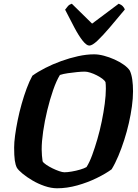

<svg xmlns="http://www.w3.org/2000/svg" viewBox="-20 -1012 744 1032"><path d="M287 0Q255 0 220 -12Q185 -24 154.5 -42Q124 -60 101.5 -78.5Q79 -97 71 -110Q63 -125 59.5 -150Q56 -175 56 -219Q56 -246 61 -283.5Q66 -321 75 -365.5Q84 -410 96.5 -454Q109 -498 123.5 -537Q138 -576 154 -605Q183 -626 223 -646.5Q263 -667 308.5 -683.5Q354 -700 399.5 -710Q445 -720 486 -720Q510 -720 538.5 -712.5Q567 -705 595 -692.5Q623 -680 645.5 -664Q668 -648 678 -632Q687 -612 691 -584Q695 -556 695 -521Q695 -484 689 -440Q683 -396 672.5 -350Q662 -304 647.5 -259Q633 -214 616 -173.5Q599 -133 580 -102Q549 -79 500 -55Q451 -31 395.5 -15.5Q340 0 287 0ZM326 -86Q342 -86 365.5 -90Q389 -94 411 -100.5Q433 -107 445 -114Q461 -139 475.5 -178.5Q490 -218 503.5 -264.5Q517 -311 527 -360Q537 -409 543 -454.5Q549 -500 549 -535Q549 -547 548.5 -556Q548 -565 547 -571Q543 -579 530.5 -588.5Q518 -598 500.5 -607Q483 -616 465.5 -621.5Q448 -627 436 -627Q418 -627 393.5 -624.5Q369 -622 344.5 -618.5Q320 -615 302 -609Q283 -578 265.5 -527.5Q248 -477 234 -419Q220 -361 212 -306Q204 -251 204 -209Q204 -192 205.5 -175.5Q207 -159 209 -145Q213 -137 228.5 -126.5Q244 -116 262.5 -107Q281 -98 298.5 -92Q316 -86 326 -86ZM460 -767Q445 -767 424 -793.5Q403 -820 379.5 -864.5Q356 -909 330 -960Q338 -971 345.5 -979.5Q353 -988 366 -992L475 -885L618 -992Q632 -987 640 -978.5Q648 -970 651 -961Q608 -909 570 -864.5Q532 -820 504 -793.5Q476 -767 460 -767Z"/></svg>

Font: Texturina 12pt ExtraBold
Style: Italic
Weight: 800
Italic angle: -11°
Designer: Guillermo Torres Carreño
Foundry: Omnibus-Type
Version: Version 1.002